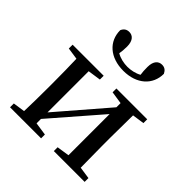

<svg xmlns="http://www.w3.org/2000/svg" viewBox="-213 -979 1141 1141"><g transform="rotate(45 357.5 -409.0)"><path d="M367 -629C478 -629 550 -694 550 -787C540 -807 527 -818 504 -818C477 -818 452 -799 452 -747C452 -722 453 -704 456 -685C430 -670 396 -663 367 -663C337 -663 303 -670 276 -686C279 -704 281 -721 281 -747C281 -799 256 -818 229 -818C206 -818 192 -807 183 -787C183 -694 254 -629 367 -629ZM671 -494V-526H412V-494L491 -482V-447L223 -136V-482L305 -494V-526H44V-494L119 -483C121 -427 122 -349 122 -294V-232C122 -178 121 -99 119 -43L44 -32V0H305V-32L223 -44V-81L491 -390V-44L412 -32V0H671V-32L595 -43C594 -99 593 -178 593 -232V-294C593 -349 594 -427 595 -483Z"/></g></svg>

Font: Source Han Serif CN SemiBold
Style: Regular
Weight: 600
Designer: Ryoko NISHIZUKA 西塚涼子 (kana & ideographs); Frank Grießhammer (Latin, Greek & Cyrillic); Wenlong ZHANG 张文龙 (bopomofo); San
Foundry: Adobe Systems Incorporated
Version: Version 1.000;PS 1;hotconv 16.6.53;makeotf.lib2.5.65590